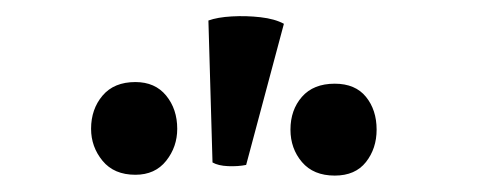

<svg xmlns="http://www.w3.org/2000/svg" viewBox="-20 -790 586 234"><path d="M280 -589Q270 -587 258 -587.5Q246 -588 239 -592L234 -765Q245 -769 262.5 -770Q280 -771 297.5 -769Q315 -767 326 -761ZM145 -577Q119 -577 105 -594Q91 -611 91 -633Q91 -657 105 -673.5Q119 -690 145 -690Q169 -690 182.5 -673.5Q196 -657 196 -633Q196 -611 182.5 -594Q169 -577 145 -577ZM388 -576Q362 -576 348 -592.5Q334 -609 334 -632Q334 -656 348 -672Q362 -688 388 -688Q413 -688 426 -672Q439 -656 439 -632Q439 -609 426 -592.5Q413 -576 388 -576Z"/></svg>

Font: Arima Thin SemiBold
Style: Regular
Weight: 600
Version: Version 1.100